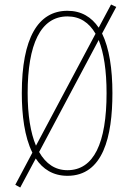

<svg xmlns="http://www.w3.org/2000/svg" viewBox="-20 -772 578 854"><path d="M480 -358C480 -465 466 -558 434 -623L497 -741L474 -752L419 -649C387 -696 342 -724 280 -724C149 -724 77 -602 77 -358C77 -260 89 -163 124 -93L48 50L70 62L139 -67C170 -20 216 10 280 10C439 10 480 -165 480 -358ZM103 -358C103 -574 160 -699 280 -699C335 -699 376 -672 405 -622L140 -124C116 -181 103 -260 103 -358ZM454 -358C454 -135 397 -15 280 -15C226 -15 184 -43 154 -96L419 -594C442 -537 454 -457 454 -358Z"/></svg>

Font: Noto Sans Khmer UI ExtraCondensed Thin
Style: Regular
Weight: 100
Width: 2
Designer: Danh Hong and the Monotype Design Team
Foundry: Monotype Imaging Inc.
Version: Version 2.002